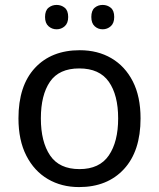

<svg xmlns="http://www.w3.org/2000/svg" viewBox="-20 -750 645 780"><path d="M551 -269Q551 -136 483.5 -63Q416 10 301 10Q230 10 174.5 -22.5Q119 -55 87 -117.5Q55 -180 55 -269Q55 -402 122 -474Q189 -546 304 -546Q377 -546 432.5 -513.5Q488 -481 519.5 -419.5Q551 -358 551 -269ZM146 -269Q146 -174 183.5 -118.5Q221 -63 303 -63Q384 -63 422 -118.5Q460 -174 460 -269Q460 -364 422 -418Q384 -472 302 -472Q220 -472 183 -418Q146 -364 146 -269ZM163 -681Q163 -707 177 -718.5Q191 -730 210 -730Q229 -730 243 -718.5Q257 -707 257 -681Q257 -656 243 -643.5Q229 -631 210 -631Q191 -631 177 -643.5Q163 -656 163 -681ZM351 -681Q351 -707 364.5 -718.5Q378 -730 397 -730Q416 -730 430 -718.5Q444 -707 444 -681Q444 -656 430 -643.5Q416 -631 397 -631Q378 -631 364.5 -643.5Q351 -656 351 -681Z"/></svg>

Font: Noto Sans Old Italic
Style: Regular
Weight: 400
Designer: Monotype Design Team
Foundry: Monotype Imaging Inc.
Version: Version 2.003; ttfautohint (v1.8.4.7-5d5b)